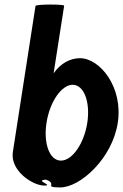

<svg xmlns="http://www.w3.org/2000/svg" viewBox="-20 -810 538 838"><path d="M36 -146C24 -66 121 0 174 0C217 0 127 -23 181 -26C234 -6 167 8 243 8C330 8 470 -118 494 -274C518 -430 416 -556 329 -556C285 -556 243 -532 214 -490L260 -785C261 -792 136 -792 135 -784ZM183 -274C197 -366 249 -440 297 -440C346 -440 375 -366 361 -274C347 -184 296 -109 246 -109C196 -109 169 -184 183 -274Z"/></svg>

Font: Ampere
Style: SCUltCndIta
Weight: 400
Version: Version 1